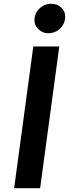

<svg xmlns="http://www.w3.org/2000/svg" viewBox="-20 -992 364 1012"><path d="M54.5 0 155.5 -747H292.5L191.5 0ZM232.5 -817Q205 -817 183.2 -837.2Q161.5 -857.5 161.5 -885.5Q161.5 -921 187.5 -946.5Q213.5 -972 250 -972Q281.5 -972 302.5 -952.5Q323.5 -933 323.5 -905Q323.5 -868.5 298 -842.8Q272.5 -817 232.5 -817Z"/></svg>

Font: Merriweather Sans SemiBold
Style: Italic
Weight: 600
Italic angle: -7.5°
Designer: Eben Sorkin
Foundry: Eben Sorkin
Version: Version 2.001